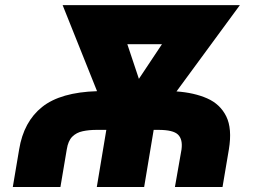

<svg xmlns="http://www.w3.org/2000/svg" viewBox="-20 -748 1033 768"><path d="M221.7 0H31.2L56.6 -150.4Q74.7 -261.2 148.4 -320.1Q222.2 -378.9 368.2 -383.3L230.5 -727.5H939.5L686 -382.3Q756.3 -377.4 808.6 -354.5Q860.8 -331.5 885 -282.5Q909.2 -233.4 895.5 -150.4L870.1 0H679.7L706.1 -150.4Q711.4 -190.9 691.9 -209.7Q672.4 -228.5 614.3 -228.5H594.7L556.6 0H367.2L405.3 -228.5H366.2Q335.9 -228.5 310.8 -223.1Q285.6 -217.8 269 -201.2Q252.4 -184.6 247.1 -150.4ZM489.3 -571.3 535.6 -432.6 627.9 -571.3Z"/></svg>

Font: Inter Tight Black
Style: Italic
Weight: 900
Italic angle: -9.39999°
Designer: Rasmus Andersson
Foundry: rsms
Version: Version 3.004; ttfautohint (v1.8.4.7-5d5b)